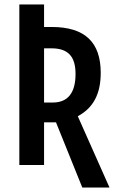

<svg xmlns="http://www.w3.org/2000/svg" viewBox="-20 -734 514 854"><path d="M346 100H467L326 -217C397 -255 428 -319 428 -410C428 -546 358 -614 210 -614H176V-714H66V0H176V-190H229ZM176 -278V-519H209C282 -519 316 -484 316 -405C316 -320 281 -278 215 -278Z"/></svg>

Font: Noto Sans Display Condensed Medium
Style: Regular
Weight: 500
Width: 3
Designer: Monotype Design Team
Foundry: Monotype Imaging Inc.
Version: Version 1.900